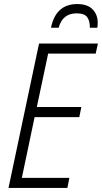

<svg xmlns="http://www.w3.org/2000/svg" viewBox="-20 -929 504 949"><path d="M22 0 173 -714H464L453 -664H218L162 -400H382L372 -350H151L88 -50H323L313 0ZM232 -792H270Q289 -863 359 -863Q398 -863 411.5 -843.5Q425 -824 424 -792H461Q463 -806 463 -816Q463 -857 437.5 -883Q412 -909 362 -909Q256 -909 232 -792Z"/></svg>

Font: Noto Sans Display SemiCondensed Light
Style: Italic
Weight: 300
Width: 4
Italic angle: -12°
Designer: Monotype Design Team
Foundry: Monotype Imaging Inc.
Version: Version 1.900